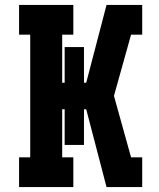

<svg xmlns="http://www.w3.org/2000/svg" viewBox="-20 -755 640 775"><path d="M57 0V-120H102V-615H57V-735H276V-615H231V-421H241V-565H319V-421H328L410 -735H554V-615H509L440 -368L509 -120H554V0H410L328 -314H319V-170H241V-314H231V-120H276V0Z"/></svg>

Font: Iosevka Etoile Heavy
Style: Regular
Weight: 900
Designer: Belleve Invis
Foundry: Belleve Invis
Version: Version 22.1.2; ttfautohint (v1.8.4)